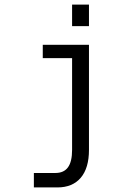

<svg xmlns="http://www.w3.org/2000/svg" viewBox="-20 -651 540 844"><path d="M296.9 7.8V-395.5H168V-454.1H371.1V7.8Q371.1 87.9 335 130.4Q298.8 172.9 232.4 172.9H128.9V109.4H223.6Q260.7 109.4 278.8 84.5Q296.9 59.6 296.9 7.8ZM296.9 -630.9H371.1V-536.1H296.9Z"/></svg>

Font: BabelStone Xiangqi Colour
Style: Regular
Weight: 400
Designer: Andrew West
Foundry: BabelStone
Version: Version 11.001 November 01, 2021